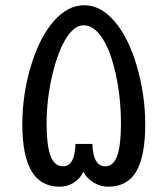

<svg xmlns="http://www.w3.org/2000/svg" viewBox="-20 -703 637 730"><path d="M220.2 -70.8Q264.2 -70.8 267.1 -155.8H331.1Q334 -70.8 379.9 -70.8Q412.1 -70.8 426 -111.8Q439.9 -152.8 439.9 -231.9Q439.9 -330.6 420.2 -420.7Q400.4 -510.7 368.4 -558.8Q336.4 -606.9 297.9 -606.9Q262.2 -606.9 230.7 -556.2Q199.2 -505.4 178.2 -414.8Q157.2 -324.2 157.2 -231.9Q157.2 -152.8 171.6 -111.8Q186 -70.8 220.2 -70.8ZM207 6.8Q135.3 6.8 100.1 -52Q64.9 -110.8 64.9 -230Q64.9 -345.2 98.1 -453.9Q131.3 -562.5 184.6 -622.8Q237.8 -683.1 299.8 -683.1Q363.3 -683.1 416 -621.3Q468.8 -559.6 500.5 -450.7Q532.2 -341.8 532.2 -230Q532.2 -110.4 498.5 -51.8Q464.8 6.8 391.1 6.8Q362.3 6.8 336.4 -8.5Q310.5 -23.9 296.9 -49.8Q285.2 -23.9 260.5 -8.5Q235.8 6.8 207 6.8Z"/></svg>

Font: Noto Sans Kufi Arabic
Style: Regular
Weight: 400
Designer: Monotype Design team
Foundry: Monotype Imaging Inc.
Version: Version 1.02